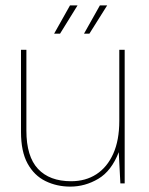

<svg xmlns="http://www.w3.org/2000/svg" viewBox="-20 -681 553 713"><path d="M241 12Q191 12 149 -8.5Q107 -29 82.5 -73.5Q58 -118 58 -191V-496H78V-196Q78 -100 121 -54Q164 -8 244 -8Q298 -8 338 -34Q378 -60 400.5 -110Q423 -160 423 -232V-496H443V0H427L421 -116Q394 -46 345 -17Q296 12 241 12ZM292 -556 351 -661H378L312 -556ZM181 -556 240 -661H268L203 -556Z"/></svg>

Font: DM Sans 24pt Thin
Style: Regular
Weight: 250
Designer: Colophon Foundry, Jonny Pinhorn
Foundry: Colophon Foundry
Version: Version 4.004;gftools[0.9.30]